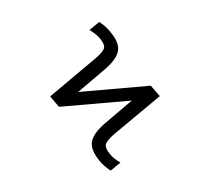

<svg xmlns="http://www.w3.org/2000/svg" viewBox="-137 -921 1274 1171"><g transform="rotate(20 500.0 -335.0)"><path d="M730.5 12.7 691.4 79.1Q640.6 67.4 606.4 45.9Q534.2 3.9 523.9 -46.4Q513.7 -96.7 558.6 -177.7L666 -366.2L261.7 -178.7L189.5 -219.7L372.1 -536.1Q401.4 -588.9 397 -611.3Q392.6 -633.8 353.5 -656.2Q325.2 -672.9 276.4 -682.6L315.4 -749Q366.2 -737.3 400.4 -714.8Q472.7 -673.8 482.9 -623.5Q493.2 -573.2 448.2 -492.2L340.8 -303.7L744.1 -491.2L817.4 -450.2L633.8 -134.8Q604.5 -81.1 609.4 -58.6Q614.3 -36.1 653.3 -13.7Q681.6 3.9 730.5 12.7Z"/></g></svg>

Font: GenEi Gothic M Regular
Style: Regular
Weight: 400
Designer: o_tamon (Modified); [Source Han Sans]
Ryoko NISHIZUKA  (kana & ideographs); Paul D. Hunt (Latin, Greek & Cyrillic); Wenl
Version: Version 1.1a;Original Version 1.004